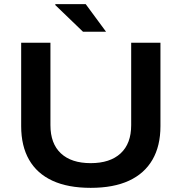

<svg xmlns="http://www.w3.org/2000/svg" viewBox="-20 -893 874 925"><path d="M417 12Q307 12 232.5 -22.5Q158 -57 120 -123.5Q82 -190 82 -285V-687H223V-290Q223 -201 273.5 -154Q324 -107 417 -107Q510 -107 561 -154Q612 -201 612 -290V-687H753V-285Q753 -190 714.5 -123.5Q676 -57 601.5 -22.5Q527 12 417 12ZM491 -740H380L246 -869L247 -873H393Z"/></svg>

Font: Archivo SemiExpanded SemiBold
Style: Regular
Weight: 600
Width: 6
Designer: Hector Gatti
Foundry: Omnibus-Type
Version: Version 2.001